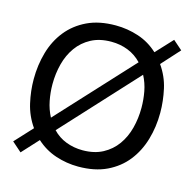

<svg xmlns="http://www.w3.org/2000/svg" viewBox="-110 -855 998 988"><g transform="rotate(15 389.0 -361.0)"><path d="M660 -604Q698 -550 712 -487Q726 -424 726 -361Q726 -286 706 -218Q686 -150 645 -98Q604 -46 540.5 -15.5Q477 15 389 15Q327 15 268.5 -4.5Q210 -24 164 -66L84 21L33 -24L119 -117Q81 -171 66.5 -234.5Q52 -298 52 -361Q52 -436 71.5 -504Q91 -572 132.5 -624Q174 -676 237.5 -706.5Q301 -737 389 -737Q452 -737 511 -717.5Q570 -698 616 -655L698 -743L747 -700ZM389 -650Q327 -650 282 -626Q237 -602 208 -561.5Q179 -521 165.5 -469Q152 -417 152 -361Q152 -317 160.5 -273.5Q169 -230 189 -192L551 -584Q520 -617 478.5 -633.5Q437 -650 389 -650ZM229 -136Q259 -104 300.5 -88Q342 -72 389 -72Q451 -72 496 -96Q541 -120 570 -160.5Q599 -201 612.5 -253Q626 -305 626 -361Q626 -405 618 -447.5Q610 -490 590 -528Z"/></g></svg>

Font: Gen
Style: Regular
Weight: 400
Version: Version 1.000;PS 001.001;hotconv 1.0.56